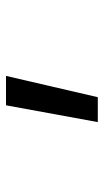

<svg xmlns="http://www.w3.org/2000/svg" viewBox="127 -313 346 640"><g transform="rotate(-90 300.0 7.0)"><path d="M213 160 269 -146H367L296 160Z"/></g></svg>

Font: JetBrains Mono NL Light
Style: Regular
Weight: 300
Monospace: yes
Designer: Philipp Nurullin, Konstantin Bulenkov
Foundry: JetBrains
Version: Version 2.305; ttfautohint (v1.8.4.7-5d5b)